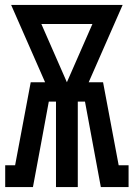

<svg xmlns="http://www.w3.org/2000/svg" viewBox="-20 -755 540 775"><path d="M1 0V-88H41L104 -423H162L25 -735H475L338 -423H396L459 -88H499V0H387L323 -345H294V0H206V-345H177L146 -177L113 0ZM250 -423 353 -658H147Z"/></svg>

Font: Iosevka Slab Semibold
Style: Regular
Weight: 600
Monospace: yes
Designer: Belleve Invis
Foundry: Belleve Invis
Version: Version 11.1.1; ttfautohint (v1.8.3)